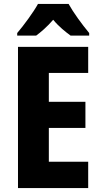

<svg xmlns="http://www.w3.org/2000/svg" viewBox="-20 -951 514 971"><path d="M327 -931H172C151 -892 99 -821 67 -784V-771H163C186 -788 219 -816 249 -851C278 -816 311 -790 337 -771H431V-784C393 -830 352 -886 327 -931ZM426 0V-133H227V-304H412V-436H227V-582H426V-714H71V0Z"/></svg>

Font: Noto Sans Gurmukhi UI Condensed ExtraBold
Style: Regular
Weight: 800
Width: 3
Designer: Jelle Bosma - Monotype Design Team
Foundry: Monotype Imaging Inc.
Version: Version 2.004